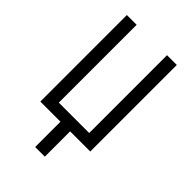

<svg xmlns="http://www.w3.org/2000/svg" viewBox="-276 -836 1153 1153"><g transform="rotate(45 300.0 -260.0)"><path d="M259 215V0H88V-735H171V-74H429V-735H512V0H341V215Z"/></g></svg>

Font: Iosevka SS04 Extended
Style: Regular
Weight: 400
Width: 7
Monospace: yes
Designer: Belleve Invis
Foundry: Belleve Invis
Version: Version 19.0.0; ttfautohint (v1.8.4)